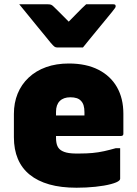

<svg xmlns="http://www.w3.org/2000/svg" viewBox="-20 -861 640 898"><path d="M368 -639Q338 -639 307.5 -639Q277 -639 247 -639Q240 -639 234.5 -643Q229 -647 217 -661Q210 -670 193 -690.5Q176 -711 154 -738Q132 -765 110 -792Q88 -819 70 -841Q103 -841 136 -841Q169 -841 202 -841Q213 -841 218.5 -839Q224 -837 231 -830Q240 -821 261.5 -800Q283 -779 321 -740L269 -760H332L281 -739Q319 -777 341 -800Q363 -823 383 -841H510Q514 -841 516.5 -840Q519 -839 520 -837Q521 -835 521 -832Q521 -828 518 -823.5Q515 -819 503 -804Q492 -791 473.5 -768Q455 -745 434 -720Q413 -695 395.5 -673Q378 -651 368 -639ZM302 -564Q383 -564 440 -535Q497 -506 527 -453.5Q557 -401 557 -329V-235Q557 -232 555.5 -229.5Q554 -227 552 -226Q550 -225 546 -225H315Q301 -225 286 -225Q271 -225 257 -225H198V-321H375Q375 -325 375 -327.5Q375 -330 375 -336Q375 -355 371 -368Q367 -381 359 -389Q351 -398 338.5 -402Q326 -406 309 -406Q277 -406 259.5 -388.5Q242 -371 242 -338V-217Q242 -206 243.5 -196Q245 -186 248.5 -178Q252 -170 258 -164Q269 -153 290.5 -147.5Q312 -142 353 -143Q385 -143 412.5 -145.5Q440 -148 467 -154Q494 -160 522 -168H542Q542 -132 542 -96.5Q542 -61 542 -25Q542 -23 541 -21Q540 -19 538 -17Q529 -8 499 0Q469 8 426.5 12.5Q384 17 338 17Q265 17 210.5 1.5Q156 -14 119 -44Q82 -74 63.5 -118Q45 -162 45 -219V-328Q45 -380 62.5 -423Q80 -466 114 -498Q148 -530 195.5 -547Q243 -564 302 -564Z"/></svg>

Font: Recursive Black
Style: Regular
Weight: 900
Version: Version 1.085